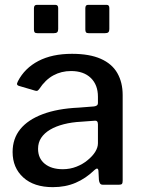

<svg xmlns="http://www.w3.org/2000/svg" viewBox="-20 -762 592 792"><path d="M220 -729V-642Q220 -633 216 -629Q212 -625 201 -625H136Q126 -625 123 -628.5Q120 -632 120 -640V-728Q120 -742 132 -742H208Q220 -742 220 -729ZM431 -729V-642Q431 -633 427 -629Q423 -625 412 -625H347Q338 -625 335 -628.5Q332 -632 332 -640V-728Q332 -742 343 -742H420Q431 -742 431 -729ZM369 -60Q334 -26 292 -8Q250 10 198 10Q120 10 76 -30Q32 -70 32 -135Q32 -190 63.5 -229Q95 -268 156 -291Q217 -314 304 -318L368 -323Q375 -324 379.5 -327Q384 -330 384 -338V-363Q384 -412 354.5 -440.5Q325 -469 273 -469Q233 -469 200 -451Q167 -433 142 -395Q138 -390 135 -388Q132 -386 125 -388L57 -408Q52 -410 50.5 -413.5Q49 -417 54 -427Q82 -481 138.5 -510.5Q195 -540 277 -540Q349 -540 395.5 -519.5Q442 -499 464 -460.5Q486 -422 486 -370V-17Q486 -7 483 -3.5Q480 0 471 0H404Q396 0 392.5 -5.5Q389 -11 388 -20L386 -58Q384 -74 369 -60ZM384 -249Q384 -266 370 -264L316 -260Q276 -258 243 -249.5Q210 -241 186.5 -227Q163 -213 150 -193.5Q137 -174 137 -148Q137 -109 164.5 -86.5Q192 -64 239 -64Q269 -64 295.5 -74.5Q322 -85 341 -101Q362 -118 373 -136Q384 -154 384 -171V-249Z"/></svg>

Font: Libre Franklin Medium
Style: Regular
Weight: 500
Designer: Pablo Impallari, Rodrigo Fuenzalida, Nhung Nguyen
Foundry: Impallari Type
Version: Version 3.000